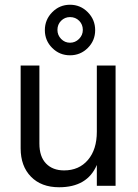

<svg xmlns="http://www.w3.org/2000/svg" viewBox="-20 -783 580 809"><path d="M467 0H388V-88Q348 6 229 6Q154 6 110.5 -38.5Q67 -83 67 -158V-507H146V-178Q146 -123 174 -94Q202 -65 250 -65Q313 -65 350.5 -109Q388 -153 388 -228V-507H467ZM350 -731.5Q381 -700 381 -656Q381 -612 350 -581Q319 -550 275 -550Q231 -550 200 -581Q169 -612 169 -656Q169 -700 200 -731.5Q231 -763 275 -763Q319 -763 350 -731.5ZM222 -657Q222 -635 237.5 -619Q253 -603 275 -603Q297 -603 313 -619Q329 -635 329 -657Q329 -680 313.5 -695.5Q298 -711 275 -711Q253 -711 237.5 -695.5Q222 -680 222 -657Z"/></svg>

Font: Hind Guntur
Style: Regular
Weight: 400
Designer: Manushi Parikh, Hitesh Malaviya
Foundry: Indian Type Foundry
Version: Version 1.002;PS 1.0;hotconv 1.0.86;makeotf.lib2.5.63406; tt